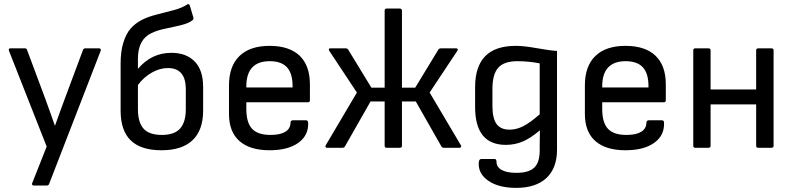

<svg xmlns="http://www.w3.org/2000/svg" viewBox="-20 -725 3890 942"><path d="M145 185.1Q140.1 185.1 137.9 181.4Q135.7 177.7 138.2 172.9L209 -5.9L23.9 -476.1Q22 -481.4 23.7 -484.6Q25.4 -487.8 30.8 -487.8H102.1Q110.4 -487.8 112.8 -480L203.1 -237.8Q212.4 -213.4 228.8 -166.5Q245.1 -119.6 249 -108.9H250Q257.3 -129.9 273.2 -173.3Q289.1 -216.8 296.9 -237.8L387.2 -480Q389.6 -487.8 398.9 -487.8H465.8Q471.2 -487.8 473.6 -484.4Q476.1 -481 474.1 -476.1L221.2 176.8Q218.3 185.1 210 185.1Z M772.5 12.2Q671.4 12.2 621.6 -35.9Q571.8 -84 571.8 -182.1V-414.1Q571.8 -473.1 585.2 -516.1Q598.6 -559.1 620.1 -584Q641.6 -608.9 673.3 -626Q704.6 -642.6 749.5 -653.8Q794.4 -665 834.2 -675.8Q874 -686.5 898.4 -703.1Q902.8 -706.1 906.5 -704.1Q910.2 -702.1 911.6 -696.8L928.7 -639.2Q930.7 -630.4 924.8 -626Q906.7 -611.3 872.6 -602.8Q838.4 -594.2 795.4 -585.4Q752.4 -576.7 723.6 -563Q656.7 -531.7 656.7 -437V-387.2Q723.1 -465.8 820.8 -465.8Q894 -465.8 935.3 -423.3Q976.6 -380.9 976.6 -298.8V-182.1Q976.6 -86.4 924.8 -37.1Q873 12.2 772.5 12.2ZM656.7 -189.9Q656.7 -124.5 684.3 -93.8Q711.9 -63 774.4 -63Q835.9 -63 863.8 -94.5Q891.6 -126 891.6 -189.9V-287.1Q891.6 -391.1 803.7 -391.1Q764.2 -391.1 724.9 -368.9Q685.5 -346.7 656.7 -308.1Z M1302.7 12.2Q1206.1 12.2 1154.8 -33Q1103.5 -78.1 1103.5 -166V-306.2Q1103.5 -400.4 1154.8 -450.2Q1206.1 -500 1302.7 -500Q1399.4 -500 1450 -451.7Q1500.5 -403.3 1500.5 -311V-232.9Q1500.5 -223.1 1490.7 -223.1H1188.5V-190.9Q1188.5 -123.5 1216.6 -93.3Q1244.6 -63 1307.6 -63Q1355 -63 1380.1 -78.6Q1405.3 -94.2 1405.3 -124Q1405.3 -128.9 1408.7 -131.8Q1412.1 -134.8 1416.5 -134.8H1481.4Q1489.7 -134.8 1491.7 -126Q1495.6 -62 1444.6 -24.9Q1393.6 12.2 1302.7 12.2ZM1188.5 -295.9H1415.5V-301.8Q1415.5 -364.7 1387.9 -394.8Q1360.4 -424.8 1303.7 -424.8Q1188.5 -424.8 1188.5 -300.8Z M1585 0Q1579.1 0 1577.1 -3.9Q1575.2 -7.8 1578.1 -12.2L1731 -271L1595.2 -476.1Q1592.3 -480.5 1593.8 -484.1Q1595.2 -487.8 1601.1 -487.8H1675.3Q1684.6 -487.8 1688 -481.9L1802.2 -294.9H1867.2V-672.9Q1867.2 -683.1 1877 -683.1H1941.9Q1946.3 -683.1 1949.2 -680.2Q1952.1 -677.2 1952.1 -672.9V-294.9H2017.1L2130.9 -481.9Q2134.3 -487.8 2144 -487.8H2218.3Q2224.1 -487.8 2225.6 -484.1Q2227.1 -480.5 2224.1 -476.1L2087.9 -271L2241.2 -12.2Q2244.1 -7.8 2241.9 -3.9Q2239.7 0 2233.9 0H2158.2Q2149.4 0 2146 -5.9L2020 -227.1H1952.1V-9.8Q1952.1 0 1941.9 0H1877Q1867.2 0 1867.2 -9.8V-227.1H1797.9L1671.9 -5.9Q1668.5 0 1660.2 0Z M2512.2 196.8Q2425.8 196.8 2375.2 161.4Q2324.7 126 2329.1 71.8Q2330.6 55.2 2340.8 55.2H2407.2Q2416 55.2 2416 68.8Q2416 94.7 2441.4 108.9Q2466.8 123 2513.2 123Q2574.2 123 2601.1 97.4Q2627.9 71.8 2627.9 14.2V-16.1Q2627.9 -62 2628.9 -85H2627.9Q2584.5 -47.9 2545.4 -31Q2506.3 -14.2 2461.9 -14.2Q2311 -14.2 2311 -200.2V-296.9Q2311 -398.4 2360.4 -449.2Q2409.7 -500 2511.2 -500Q2551.3 -500 2614.5 -488.5Q2677.7 -477.1 2712.9 -475.1V8.8Q2712.9 99.6 2661.1 148.2Q2609.4 196.8 2512.2 196.8ZM2480 -88.9Q2513.7 -88.9 2546.9 -105.7Q2580.1 -122.6 2627.9 -164.1V-414.1Q2574.2 -424.8 2518.1 -424.8Q2453.1 -424.8 2424.6 -392.8Q2396 -360.8 2396 -289.1V-205.1Q2396 -144.5 2416.3 -116.7Q2436.5 -88.9 2480 -88.9Z M3048.8 12.2Q2952.1 12.2 2900.9 -33Q2849.6 -78.1 2849.6 -166V-306.2Q2849.6 -400.4 2900.9 -450.2Q2952.1 -500 3048.8 -500Q3145.5 -500 3196 -451.7Q3246.6 -403.3 3246.6 -311V-232.9Q3246.6 -223.1 3236.8 -223.1H2934.6V-190.9Q2934.6 -123.5 2962.6 -93.3Q2990.7 -63 3053.7 -63Q3101.1 -63 3126.2 -78.6Q3151.4 -94.2 3151.4 -124Q3151.4 -128.9 3154.8 -131.8Q3158.2 -134.8 3162.6 -134.8H3227.5Q3235.8 -134.8 3237.8 -126Q3241.7 -62 3190.7 -24.9Q3139.6 12.2 3048.8 12.2ZM2934.6 -295.9H3161.6V-301.8Q3161.6 -364.7 3134 -394.8Q3106.4 -424.8 3049.8 -424.8Q2934.6 -424.8 2934.6 -300.8Z M3391.1 0Q3381.3 0 3381.3 -9.8V-478Q3381.3 -487.8 3391.1 -487.8H3456.1Q3466.3 -487.8 3466.3 -478V-286.1H3689.9V-478Q3689.9 -487.8 3700.2 -487.8H3765.1Q3775.4 -487.8 3775.4 -478V-9.8Q3775.4 0 3765.1 0H3700.2Q3689.9 0 3689.9 -9.8V-212.9H3466.3V-9.8Q3466.3 0 3456.1 0Z"/></svg>

Font: Sofia Sans
Style: Regular
Weight: 400
Designer: Botio Nikoltchev, Ani Petrova
Foundry: lettersoup
Version: Version 4.100